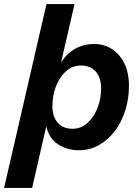

<svg xmlns="http://www.w3.org/2000/svg" viewBox="-58 -724 682 938"><path d="M-38 194 169 -704H306L240 -417Q266 -461 308 -485Q350 -509 402 -509Q450 -509 488 -485Q526 -461 549 -415Q572 -369 572 -304Q572 -241 554 -184.5Q536 -128 503.5 -84.5Q471 -41 426 -15.5Q381 10 327 10Q270 10 225.5 -19Q181 -48 168 -107L99 194ZM297 -95Q338 -95 369.5 -123.5Q401 -152 418.5 -197Q436 -242 436 -291Q436 -345 409.5 -374.5Q383 -404 337 -404Q296 -404 264.5 -376Q233 -348 215.5 -302.5Q198 -257 198 -205Q198 -155 223.5 -125Q249 -95 297 -95Z"/></svg>

Font: Prodigy Sans SemiBold
Style: Italic
Weight: 600
Italic angle: -13°
Designer: Wei Huang
Foundry: Wei Huang
Version: Version 1.003; ttfautohint (v1.8.3)